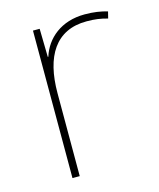

<svg xmlns="http://www.w3.org/2000/svg" viewBox="-87 -600 550 664"><g transform="rotate(-15 187.5 -268.0)"><path d="M278 -536C193 -536 138 -488 119 -427H117L115 -528H91V0H117V-297C117 -428 167 -511 278 -511C308 -511 328 -508 353 -501L359 -525C335 -532 310 -536 278 -536Z"/></g></svg>

Font: Noto Sans Gurmukhi UI Thin
Style: Regular
Weight: 100
Designer: Jelle Bosma - Monotype Design Team
Foundry: Monotype Imaging Inc.
Version: Version 2.004